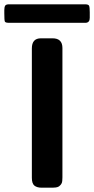

<svg xmlns="http://www.w3.org/2000/svg" viewBox="-57 -872 437 892"><path d="M-37 -810V-825Q-37 -839 -33 -845.5Q-29 -852 -15 -852H338Q354 -852 357 -845Q360 -838 360 -815V-789Q360 -767 341 -766H-15Q-32 -766 -34.5 -772Q-37 -778 -37 -810ZM91 -46V-647Q91 -694 133 -694Q133 -694 187 -694Q233 -694 233 -649V-48Q233 -29 230 -22Q228 -17 224 -12.5Q220 -8 217 -6Q214 -4 209 -2.5Q204 -1 201.5 -1Q199 -1 194 -0.5Q189 0 188 0H137Q115 0 103 -9.5Q91 -19 91 -46Z"/></svg>

Font: CMU Sans Serif
Style: Bold
Weight: 700
Version: Version 0.7.0